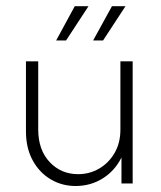

<svg xmlns="http://www.w3.org/2000/svg" viewBox="-20 -603 530 631"><path d="M228.5 8.3Q183.3 8.3 146.2 -13.9Q109 -36.1 87.2 -76.4Q65.3 -116.7 65.3 -171.5V-401.4H105.6V-177.8Q105.6 -110.4 143.1 -70.5Q180.6 -30.6 236.8 -30.6Q274.3 -30.6 305.9 -49Q337.5 -67.4 356.6 -100.3Q375.7 -133.3 375.7 -177.1V-401.4H416V0H379.2V-85.4Q357.6 -41.7 317.7 -16.7Q277.8 8.3 228.5 8.3ZM286.1 -470.1 347.9 -582.6H392.4L318.8 -470.1ZM164.6 -470.1 225.7 -582.6H270.8L197.2 -470.1Z"/></svg>

Font: Afacad Flux ExtraLight
Style: Regular
Weight: 250
Designer: Kristian Moeller
Foundry: Dicotype
Version: Version 1.100